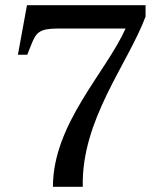

<svg xmlns="http://www.w3.org/2000/svg" viewBox="-20 -720 640 740"><path d="M541 -656V-700H84L49 -509H85L101 -549C119 -594 131 -610 203 -610H464C387 -439 184 -242 184 0H299C293 -258 471 -470 541 -656Z"/></svg>

Font: LT Superior Serif Medium
Style: Regular
Weight: 500
Designer: Daniel Lyons
Foundry: LyonsType
Version: Version 2.120;FEAKit 1.0